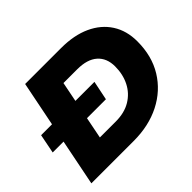

<svg xmlns="http://www.w3.org/2000/svg" viewBox="-152 -924 1148 1148"><g transform="rotate(-45 421.5 -350.0)"><path d="M33 0 173 -700H477Q586 -700 664.5 -664Q743 -628 785.5 -562Q828 -496 828 -406Q828 -282 772 -191Q716 -100 617.5 -50Q519 0 391 0ZM263 -158H397Q471 -158 522.5 -189Q574 -220 601 -273.5Q628 -327 628 -394Q628 -464 584 -503Q540 -542 455 -542H339ZM0 -294 24 -416H475L450 -294Z"/></g></svg>

Font: Montserrat ExtraBold
Style: Italic
Weight: 800
Italic angle: -11.3°
Designer: Julieta Ulanovsky
Foundry: Julieta Ulanovsky
Version: Version 9.000; ttfautohint (v1.8.4.7-5d5b)